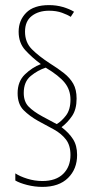

<svg xmlns="http://www.w3.org/2000/svg" viewBox="-20 -780 370 752"><path d="M49 -415Q49 -461 77.5 -488.5Q106 -516 140 -529Q105 -555 79 -583.5Q53 -612 53 -656Q53 -700 82.5 -730Q112 -760 172 -760Q201 -760 226.5 -752.5Q252 -745 270 -734L257 -714Q245 -722 223 -730Q201 -738 172 -738Q131 -738 104.5 -717.5Q78 -697 78 -656Q78 -614 105 -587Q132 -560 175 -532Q207 -512 230.5 -493.5Q254 -475 267 -452Q280 -429 280 -394Q280 -352 262.5 -326Q245 -300 221 -282Q250 -260 266 -235Q282 -210 282 -173Q282 -118 246.5 -83Q211 -48 146 -48Q116 -48 86.5 -55.5Q57 -63 40 -73V-101Q58 -89 87 -80Q116 -71 146 -71Q199 -71 227.5 -99Q256 -127 256 -173Q256 -211 238 -234Q220 -257 191 -273Q162 -289 130 -306Q96 -325 72.5 -348.5Q49 -372 49 -415ZM73 -416Q73 -382 92 -362.5Q111 -343 146 -324L202 -294Q220 -304 238 -327Q256 -350 256 -390Q256 -428 233.5 -456Q211 -484 159 -515Q128 -505 100.5 -482.5Q73 -460 73 -416Z"/></svg>

Font: Noto Sans Hebrew ExtraCondensed Thin
Style: Regular
Weight: 100
Width: 2
Designer: Monotype Design Team
Foundry: Monotype Imaging Inc.
Version: Version 2.004; ttfautohint (v1.8.4.7-5d5b)